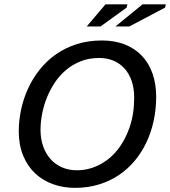

<svg xmlns="http://www.w3.org/2000/svg" viewBox="-20 -863 793 895"><path d="M67.4 0ZM455.1 -674.3Q514.6 -674.3 561.8 -655.8Q608.9 -637.2 641.4 -603Q673.8 -568.8 690.9 -520.3Q708 -471.7 708 -411.6Q708 -354.5 696.5 -300.8Q685.1 -247.1 662.8 -200Q640.6 -152.8 608.2 -113.8Q575.7 -74.7 533.7 -46.6Q491.7 -18.6 440.4 -2.9Q389.2 12.7 329.6 12.7Q275.4 12.7 227.8 -4.2Q180.2 -21 144.5 -54.2Q108.9 -87.4 88.4 -136.5Q67.9 -185.5 67.4 -249.5Q67.4 -300.8 78.4 -352.3Q89.4 -403.8 111.1 -450.9Q132.8 -498 165.3 -538.8Q197.8 -579.6 241 -609.9Q284.2 -640.1 337.6 -657.2Q391.1 -674.3 455.1 -674.3ZM168.9 -257.8Q168.9 -215.3 181.4 -180.4Q193.8 -145.5 216.1 -120.8Q238.3 -96.2 269.5 -82.8Q300.8 -69.3 338.4 -69.3Q391.6 -69.3 440.2 -93.3Q488.8 -117.2 525.4 -161.6Q562 -206.1 583.7 -268.3Q605.5 -330.6 605.5 -407.7Q605.5 -451.2 593.8 -485.6Q582 -520 560.5 -543.7Q539.1 -567.4 509 -580.1Q479 -592.8 442.4 -592.8Q396 -592.8 357.7 -577.9Q319.3 -563 288.8 -537.6Q258.3 -512.2 235.8 -478.5Q213.4 -444.8 198.5 -407.7Q183.6 -370.6 176.3 -331.8Q168.9 -293 168.9 -257.8ZM471.7 -842.8H573.7L570.3 -827.6L448.7 -739.7H384.3ZM644.5 -842.8H752.9L749.5 -827.6L583 -739.7H518.1Z"/></svg>

Font: PT Astra Sans
Style: Italic
Weight: 400
Italic angle: -16°
Designer: A.Korolkova, I. Chaeva
Foundry: ParaType Ltd
Version: Version 1.001; ttfautohint (v1.6)